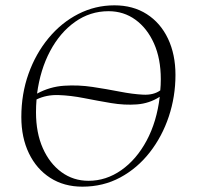

<svg xmlns="http://www.w3.org/2000/svg" viewBox="-20 -690 738 720"><path d="M289 10Q220 10 168.5 -23Q117 -56 88.5 -115Q60 -174 60 -251Q60 -338 87 -413.5Q114 -489 162 -547Q210 -605 273.5 -637.5Q337 -670 409 -670Q479 -670 530.5 -637Q582 -604 610 -545Q638 -486 638 -409Q638 -328 613 -253Q588 -178 541.5 -118.5Q495 -59 431 -24.5Q367 10 289 10ZM387 -648Q318 -648 261.5 -608Q205 -568 168 -498.5Q131 -429 119 -339Q167 -365 220.5 -368.5Q274 -372 327 -364Q380 -356 428.5 -346.5Q477 -337 516.5 -335Q556 -333 581 -351Q583 -371 583 -393Q583 -470 557.5 -527Q532 -584 488 -616Q444 -648 387 -648ZM312 -12Q378 -12 435 -52Q492 -92 530 -163Q568 -234 579 -327Q540 -302 493.5 -298.5Q447 -295 396.5 -303.5Q346 -312 295.5 -322Q245 -332 199.5 -333.5Q154 -335 117 -317Q115 -293 115 -269Q115 -192 140.5 -134.5Q166 -77 210.5 -44.5Q255 -12 312 -12Z"/></svg>

Font: Spectral SC ExtraLight
Style: Italic
Weight: 275
Italic angle: -10°
Designer: Jean-Baptiste Levee
Foundry: Production Type
Version: Version 2.001